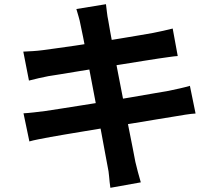

<svg xmlns="http://www.w3.org/2000/svg" viewBox="-20 -833 1040 915"><path d="M364 -714Q360 -736 354.5 -754Q349 -772 344 -790L485 -813Q487 -798 489.5 -775.5Q492 -753 496 -735Q498 -721 505 -683Q512 -645 522 -591Q532 -537 544.5 -474.5Q557 -412 569 -348.5Q581 -285 592.5 -228Q604 -171 612.5 -127Q621 -83 625 -62Q630 -40 637 -14Q644 12 651 36L506 62Q502 34 500 8.5Q498 -17 493 -39Q489 -59 481.5 -100.5Q474 -142 463.5 -198Q453 -254 441 -317Q429 -380 417 -443Q405 -506 394.5 -561Q384 -616 376 -656.5Q368 -697 364 -714ZM91 -587Q115 -588 138 -589.5Q161 -591 184 -594Q206 -597 246 -602.5Q286 -608 338 -615.5Q390 -623 445.5 -632Q501 -641 553 -649.5Q605 -658 645.5 -665Q686 -672 709 -676Q733 -681 759 -686.5Q785 -692 803 -697L827 -566Q811 -565 784 -561Q757 -557 735 -554Q708 -550 664.5 -543Q621 -536 568 -527.5Q515 -519 460 -510.5Q405 -502 355 -493.5Q305 -485 267 -479Q229 -473 210 -470Q186 -465 165 -460.5Q144 -456 118 -449ZM92 -293Q112 -294 142.5 -297.5Q173 -301 196 -304Q223 -308 268 -315Q313 -322 369.5 -331Q426 -340 486 -349.5Q546 -359 603 -369Q660 -379 707 -387Q754 -395 783 -400Q812 -406 838.5 -412Q865 -418 885 -424L912 -292Q892 -291 863.5 -286.5Q835 -282 806 -277Q774 -272 726 -264Q678 -256 620.5 -246.5Q563 -237 503 -227.5Q443 -218 388 -208.5Q333 -199 289 -192Q245 -185 220 -180Q188 -174 162.5 -169Q137 -164 120 -159Z"/></svg>

Font: Farlight84_Sys_V01
Style: Bold
Weight: 700
Designer: Monotype Design Team, Nadine Chahine and Nizar Qandah
Foundry: Monotype Imaging Inc.
Version: Version 2.004;October 31, 2024;FontCreator 14.0.0.2814 64-bi